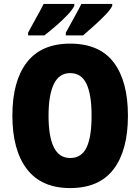

<svg xmlns="http://www.w3.org/2000/svg" viewBox="-20 -947 714 977"><path d="M631 -358Q631 -182 558 -86Q485 10 337 10Q191 10 117 -86.5Q43 -183 43 -359Q43 -534 116.5 -629.5Q190 -725 337 -725Q486 -725 558.5 -629.5Q631 -534 631 -358ZM227 -358Q227 -252 254 -197.5Q281 -143 337 -143Q395 -143 420.5 -196.5Q446 -250 446 -358Q446 -466 420 -520.5Q394 -575 337 -575Q281 -575 254 -519.5Q227 -464 227 -358ZM551 -917Q542 -898 515.5 -870.5Q489 -843 457.5 -815Q426 -787 403 -767H315V-781Q340 -827 361.5 -865.5Q383 -904 394 -927H551ZM358 -917Q349 -898 323 -870.5Q297 -843 265 -815.5Q233 -788 206 -767H123V-781Q148 -828 169.5 -866Q191 -904 202 -927H358Z"/></svg>

Font: Noto Sans Lao UI Cond Blk
Style: Regular
Weight: 900
Width: 3
Designer: Monotype Design Team
Foundry: Monotype Imaging Inc.
Version: Version 2.000; ttfautohint (v1.8.4.7-5d5b)